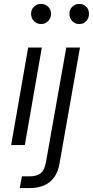

<svg xmlns="http://www.w3.org/2000/svg" viewBox="-20 -742 475 982"><path d="M37 0 124 -499H194L107 0ZM190 -619Q169 -619 154 -634Q139 -649 139 -671Q139 -694 154 -708Q169 -722 190 -722Q211 -722 226 -708Q241 -694 241 -671Q241 -649 226 -634Q211 -619 190 -619ZM81 220 92 160H130Q168 160 188 144Q208 128 215 88L319 -499H389L285 91Q278 135 258 163.5Q238 192 206 206Q174 220 130 220ZM386 -619Q364 -619 349.5 -634Q335 -649 335 -671Q335 -694 350 -708Q365 -722 385 -722Q406 -722 420.5 -708.5Q435 -695 435 -671Q435 -649 421 -634Q407 -619 386 -619Z"/></svg>

Font: DM Sans 20pt Light
Style: Italic
Weight: 300
Italic angle: -10°
Version: Version 4.004;gftools[0.9.30]